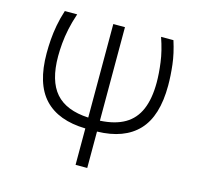

<svg xmlns="http://www.w3.org/2000/svg" viewBox="-102 -811 963 922"><g transform="rotate(15 379.5 -350.0)"><path d="M350.5 0V-181Q215.5 -184 146.5 -257.2Q77.5 -330.5 77.5 -482.5Q77.5 -515 80 -549.5Q82.5 -584 89.5 -621.8Q96.5 -659.5 109.5 -700H171Q156.5 -657.5 148.5 -619Q140.5 -580.5 137.5 -546.5Q134.5 -512.5 134.5 -482.5Q134.5 -360.5 187 -300.5Q239.5 -240.5 350.5 -235V-700H408.5V-235Q483 -239 530.8 -266.8Q578.5 -294.5 601.5 -348.2Q624.5 -402 624.5 -482.5Q624.5 -527 617.2 -581.8Q610 -636.5 588 -700H649.5Q669 -639 675.2 -585.2Q681.5 -531.5 681.5 -482.5Q681.5 -330.5 612.2 -257.2Q543 -184 408.5 -181V0Z"/></g></svg>

Font: Geologica-Sharp
Style: Regular
Weight: 100
Designer: Sindre Bremnes, Frode Helland
Foundry: Monokrom Skriftforlag AS
Version: Version 1.010;gftools[0.9.28]